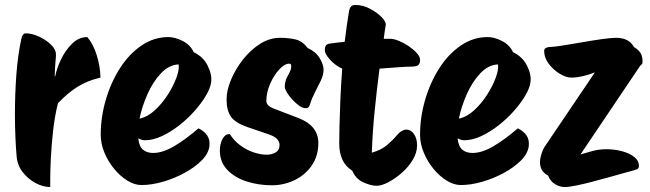

<svg xmlns="http://www.w3.org/2000/svg" viewBox="-20 -732 2614 772"><path d="M182 20Q153 20 123 4Q93 -12 71.5 -39.5Q50 -67 47 -102Q44 -134 42 -179Q40 -224 40 -276Q40 -349 45.5 -428Q51 -507 66 -577Q71 -598 83 -598Q108 -598 136.5 -585Q165 -572 185 -552.5Q205 -533 205 -513Q205 -502 203 -482.5Q201 -463 200 -425H202Q208 -457 225.5 -493.5Q243 -530 270 -556.5Q297 -583 331 -583Q355 -555 369 -510Q383 -465 384 -420Q332 -408 292.5 -383.5Q253 -359 213 -317Q200 -265 193.5 -206.5Q187 -148 184.5 -96.5Q182 -45 182 -12.5Q182 20 182 20Z M549 12Q521 12 492.5 -5.5Q464 -23 439.5 -52.5Q415 -82 400 -118Q385 -154 385 -190Q385 -261 405.5 -331Q426 -401 462.5 -458Q499 -515 549 -549Q599 -583 657 -583Q683 -583 714 -567.5Q745 -552 759 -522Q797 -504 815 -468Q833 -432 829 -402Q826 -378 808 -347.5Q790 -317 762 -285.5Q734 -254 700 -227.5Q666 -201 630.5 -184.5Q595 -168 562 -168Q550 -168 536 -176Q539 -144 554.5 -130.5Q570 -117 596 -117Q634 -117 680 -144Q726 -171 778 -216Q801 -205 813 -187.5Q825 -170 822 -144Q818 -114 790.5 -86.5Q763 -59 721.5 -36.5Q680 -14 634.5 -1Q589 12 549 12ZM698 -473Q659 -471 627 -437Q595 -403 573 -353.5Q551 -304 541 -255Q574 -262 603.5 -289.5Q633 -317 655.5 -352.5Q678 -388 690 -421.5Q702 -455 698 -473Z M1073 13Q1021 13 973 -2Q925 -17 894.5 -48.5Q864 -80 864 -127Q864 -153 874.5 -173Q885 -193 904 -193Q920 -167 945.5 -148Q971 -129 999.5 -119.5Q1028 -110 1051 -110Q1074 -110 1089 -119.5Q1104 -129 1104 -149Q1104 -161 1095 -172Q1086 -183 1060 -192L975 -221Q926 -238 908.5 -263Q891 -288 891 -332Q891 -368 908.5 -410.5Q926 -453 956.5 -492Q987 -531 1025.5 -555.5Q1064 -580 1106 -580Q1140 -580 1168 -573.5Q1196 -567 1217 -539Q1250 -524 1265.5 -498Q1281 -472 1281 -452Q1281 -431 1270 -408Q1259 -385 1246.5 -361Q1234 -337 1227 -314Q1225 -307 1221.5 -302Q1218 -297 1208 -297Q1197 -297 1183 -307Q1169 -317 1155.5 -331.5Q1142 -346 1133.5 -360.5Q1125 -375 1125 -383Q1125 -407 1138 -429Q1151 -451 1151 -464Q1151 -469 1150 -472.5Q1149 -476 1143 -476Q1124 -476 1102.5 -452.5Q1081 -429 1066 -394.5Q1051 -360 1051 -326Q1051 -306 1082 -295L1181 -257Q1260 -226 1260 -157Q1260 -105 1233.5 -66.5Q1207 -28 1164 -7.5Q1121 13 1073 13Z M1494 15Q1472 15 1441.5 1.5Q1411 -12 1396 -46Q1370 -62 1357 -89.5Q1344 -117 1344 -154Q1344 -178 1345 -224Q1346 -270 1348.5 -330Q1351 -390 1356 -456Q1329 -468 1307.5 -491.5Q1286 -515 1286 -530Q1286 -542 1290.5 -549Q1295 -556 1308 -557Q1336 -561 1366 -564Q1370 -596 1374 -626Q1378 -656 1383 -685Q1386 -701 1392 -706.5Q1398 -712 1409 -712Q1439 -712 1467.5 -697Q1496 -682 1514.5 -663Q1533 -644 1531 -632Q1526 -602 1523 -576Q1537 -576 1549 -576Q1564 -576 1584.5 -567.5Q1605 -559 1624 -546Q1643 -533 1656 -518.5Q1669 -504 1669 -492Q1669 -474 1660 -469Q1651 -464 1632 -464Q1615 -464 1580 -461.5Q1545 -459 1506 -456Q1495 -371 1486.5 -287Q1478 -203 1475 -118Q1513 -129 1536 -148.5Q1559 -168 1573.5 -185.5Q1588 -203 1601 -208Q1607 -211 1614 -211Q1632 -211 1644.5 -193Q1657 -175 1657 -148Q1657 -118 1639.5 -89Q1622 -60 1595 -36.5Q1568 -13 1541 1Q1514 15 1494 15Z M1833 12Q1805 12 1776.5 -5.5Q1748 -23 1723.5 -52.5Q1699 -82 1684 -118Q1669 -154 1669 -190Q1669 -261 1689.5 -331Q1710 -401 1746.5 -458Q1783 -515 1833 -549Q1883 -583 1941 -583Q1967 -583 1998 -567.5Q2029 -552 2043 -522Q2081 -504 2099 -468Q2117 -432 2113 -402Q2110 -378 2092 -347.5Q2074 -317 2046 -285.5Q2018 -254 1984 -227.5Q1950 -201 1914.5 -184.5Q1879 -168 1846 -168Q1834 -168 1820 -176Q1823 -144 1838.5 -130.5Q1854 -117 1880 -117Q1918 -117 1964 -144Q2010 -171 2062 -216Q2085 -205 2097 -187.5Q2109 -170 2106 -144Q2102 -114 2074.5 -86.5Q2047 -59 2005.5 -36.5Q1964 -14 1918.5 -1Q1873 12 1833 12ZM1982 -473Q1943 -471 1911 -437Q1879 -403 1857 -353.5Q1835 -304 1825 -255Q1858 -262 1887.5 -289.5Q1917 -317 1939.5 -352.5Q1962 -388 1974 -421.5Q1986 -455 1982 -473Z M2251 20Q2230 20 2211 8Q2192 -4 2184 -26Q2146 -45 2152 -92Q2154 -103 2158.5 -117.5Q2163 -132 2170 -142L2372 -441Q2318 -420 2277 -420Q2256 -420 2230.5 -435.5Q2205 -451 2186.5 -475.5Q2168 -500 2168 -527Q2168 -536 2175.5 -539.5Q2183 -543 2190 -543Q2204 -543 2239.5 -548.5Q2275 -554 2317.5 -561.5Q2360 -569 2398.5 -574.5Q2437 -580 2457 -580Q2509 -580 2529 -543Q2552 -529 2558.5 -513Q2565 -497 2563 -478Q2562 -474 2558 -471Q2554 -468 2551 -463L2314 -111Q2337 -118 2363 -125Q2389 -132 2419 -132Q2451 -132 2481 -124Q2511 -116 2530 -101Q2549 -86 2549 -65Q2549 -55 2542 -52Q2535 -49 2528 -47Q2516 -44 2489.5 -36.5Q2463 -29 2429 -19.5Q2395 -10 2360.5 -1Q2326 8 2296.5 14Q2267 20 2251 20Z"/></svg>

Font: Protest Riot
Style: Regular
Weight: 400
Designer: Octavio Pardo
Foundry: Ashler Design
Version: Version 2.005; ttfautohint (v1.8.4.7-5d5b)